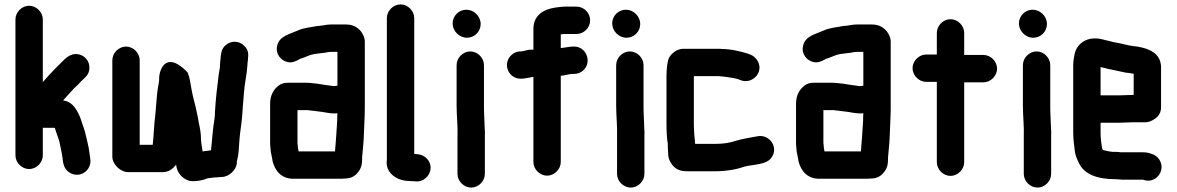

<svg xmlns="http://www.w3.org/2000/svg" viewBox="-20 -743 5333 870"><path d="M50 -655V-39C50 -6 79 23 112 23C145 23 174 -6 174 -39V-164H228C229 -163 229 -163 229 -162C230 -158 232 -153 234 -146C240 -126 249 -109 252 -87C255 -69 261 -49 263 -29C266 1 271 22 292 37C339 70 398 30 389 -24C386 -46 383 -70 378 -91C372 -114 367 -144 359 -165C350 -188 347 -206 336 -227C321 -258 302 -283 266 -288C284 -307 300 -327 318 -345L333 -359C336 -362 340 -366 346 -373C363 -390 383 -402 385 -431C388 -467 362 -495 329 -498C298 -501 276 -478 259 -461L230 -432C210 -412 192 -391 174 -371V-655C174 -688 145 -717 112 -717C79 -717 50 -688 50 -655Z M1104 -482C1107 -503 1102 -520 1088 -534C1065 -559 1027 -561 1001 -537C985 -522 983 -508 980 -487C980 -475 977 -464 977 -450C977 -434 973 -420 971 -405C964 -350 957 -291 954 -234C954 -223 953 -213 952 -204C945 -165 942 -122 938 -80L936 -62C929 -61 923 -60 914 -59L898 -57C894 -81 890 -104 890 -131C888 -161 880 -185 876 -214C870 -245 862 -278 854 -308C845 -343 844 -379 831 -413C831 -414 827 -418 821 -424C815 -430 807 -437 797 -444C781 -455 757 -470 733 -457C713 -446 700 -414 701 -380V-378L699 -364C697 -353 694 -338 693 -327L691 -308C689 -282 686 -252 684 -225C678 -181 677 -130 672 -87H613V-470C613 -503 584 -532 551 -532C518 -532 489 -503 489 -470V-33C489 2 527 38 562 37H716C741 37 761 26 778 3C781 39 806 67 837 76C860 81 885 76 904 71C913 68 919 64 929 64C938 63 946 61 954 61C963 61 976 59 984 59C1017 59 1049 28 1053 -1C1053 -7 1053 -12 1054 -15C1061 -39 1062 -67 1064 -95C1066 -128 1070 -155 1074 -186C1079 -221 1079 -256 1083 -291L1085 -319C1088 -363 1098 -403 1101 -446C1101 -458 1104 -471 1104 -482Z M1498 -57H1333C1331 -68 1329 -76 1329 -87C1328 -92 1328 -96 1328 -101V-244H1370C1373 -244 1377 -244 1381 -243L1400 -241C1407 -240 1415 -239 1423 -238C1448 -236 1468 -229 1494 -229C1499 -229 1504 -229 1509 -230C1508 -219 1508 -209 1508 -198C1505 -148 1502 -102 1498 -57ZM1494 -353C1491 -353 1487 -353 1484 -354C1463 -357 1436 -360 1416 -364L1396 -366C1387 -367 1379 -368 1370 -368H1283C1267 -368 1253 -364 1241 -354C1218 -336 1204 -309 1204 -273V-101C1204 -93 1204 -85 1205 -78L1207 -56C1209 -43 1214 -25 1215 -13C1226 31 1255 67 1309 67H1519C1526 67 1533 67 1540 66C1569 66 1587 57 1602 38C1618 18 1621 1 1621 -27C1621 -31 1621 -36 1622 -42C1625 -76 1628 -101 1629 -138C1630 -174 1633 -215 1633 -252V-556C1633 -567 1629 -579 1622 -591C1608 -615 1583 -632 1549 -632H1479C1465 -632 1449 -629 1437 -627L1417 -625C1386 -619 1356 -617 1330 -605C1292 -588 1246 -580 1236 -536C1227 -498 1253 -469 1282 -462C1303 -457 1319 -465 1336 -474L1338 -476C1351 -479 1366 -486 1379 -491C1396 -498 1415 -500 1434 -502L1452 -504C1460 -506 1470 -508 1479 -508H1509V-355C1504 -354 1500 -353 1494 -353Z M1733 -661V-19C1724 37 1775 77 1834 77C1840 78 1846 78 1853 78L1864 79C1899 82 1928 54 1931 22C1934 -13 1906 -41 1874 -44L1863 -45C1861 -45 1859 -45 1857 -46V-661C1857 -694 1828 -723 1795 -723C1762 -723 1733 -694 1733 -661Z M2049 -448V-265C2049 -217 2055 -168 2053 -122V45C2053 78 2082 107 2115 107C2148 107 2177 78 2177 45V-121C2178 -137 2177 -154 2176 -171L2174 -219C2173 -235 2173 -250 2173 -265V-448C2173 -481 2144 -510 2111 -510C2078 -510 2049 -481 2049 -448ZM2031 -637C2031 -602 2061 -572 2096 -572C2130 -572 2158 -600 2158 -634C2158 -669 2128 -699 2093 -699C2059 -699 2031 -671 2031 -637Z M2459 53C2492 53 2521 24 2521 -9V-400C2525 -400 2529 -400 2532 -401L2542 -403C2550 -404 2564 -408 2574 -408H2581C2598 -408 2613 -414 2625 -426C2663 -464 2636 -532 2582 -532H2575C2561 -532 2534 -526 2521 -525V-587C2526 -588 2531 -588 2535 -589H2592C2626 -589 2654 -617 2654 -651C2654 -685 2626 -713 2592 -713H2544C2524 -713 2517 -711 2498 -709C2442 -701 2397 -674 2397 -611V-518C2383 -518 2376 -518 2375 -517C2366 -516 2350 -510 2340 -510H2333C2316 -508 2302 -500 2291 -487C2268 -459 2275 -420 2300 -400C2323 -382 2346 -385 2377 -391L2397 -395V-9C2397 24 2426 53 2459 53Z M2772 -448V-265C2772 -217 2778 -168 2776 -122V45C2776 78 2805 107 2838 107C2871 107 2900 78 2900 45V-121C2901 -137 2900 -154 2899 -171L2897 -219C2896 -235 2896 -250 2896 -265V-448C2896 -481 2867 -510 2834 -510C2801 -510 2772 -481 2772 -448ZM2754 -637C2754 -602 2784 -572 2819 -572C2853 -572 2881 -600 2881 -634C2881 -669 2851 -699 2816 -699C2782 -699 2754 -671 2754 -637Z M3006 -90V-79C3006 -67 3008 -53 3008 -40C3009 -25 3015 -11 3026 4C3043 25 3062 33 3095 33H3221C3270 33 3317 25 3353 12C3398 1 3453 4 3476 -29C3509 -75 3468 -134 3415 -126C3382 -120 3344 -114 3314 -105C3289 -96 3256 -91 3221 -91H3130C3129 -96 3129 -100 3129 -104C3128 -118 3125 -136 3125 -154C3124 -163 3124 -174 3124 -187V-398H3230C3236 -398 3241 -398 3245 -397C3248 -397 3252 -397 3257 -396L3273 -394C3290 -392 3314 -388 3328 -383L3338 -379C3376 -366 3409 -391 3418 -417C3431 -454 3405 -487 3379 -496L3369 -500C3336 -510 3292 -521 3251 -521C3246 -522 3240 -522 3233 -522H3076C3047 -522 3021 -500 3011 -480C3003 -462 3000 -426 3000 -398V-187C3000 -151 3001 -121 3006 -90Z M3881 -57H3716C3714 -68 3712 -76 3712 -87C3711 -92 3711 -96 3711 -101V-244H3753C3756 -244 3760 -244 3764 -243L3783 -241C3790 -240 3798 -239 3806 -238C3831 -236 3851 -229 3877 -229C3882 -229 3887 -229 3892 -230C3891 -219 3891 -209 3891 -198C3888 -148 3885 -102 3881 -57ZM3877 -353C3874 -353 3870 -353 3867 -354C3846 -357 3819 -360 3799 -364L3779 -366C3770 -367 3762 -368 3753 -368H3666C3650 -368 3636 -364 3624 -354C3601 -336 3587 -309 3587 -273V-101C3587 -93 3587 -85 3588 -78L3590 -56C3592 -43 3597 -25 3598 -13C3609 31 3638 67 3692 67H3902C3909 67 3916 67 3923 66C3952 66 3970 57 3985 38C4001 18 4004 1 4004 -27C4004 -31 4004 -36 4005 -42C4008 -76 4011 -101 4012 -138C4013 -174 4016 -215 4016 -252V-556C4016 -567 4012 -579 4005 -591C3991 -615 3966 -632 3932 -632H3862C3848 -632 3832 -629 3820 -627L3800 -625C3769 -619 3739 -617 3713 -605C3675 -588 3629 -580 3619 -536C3610 -498 3636 -469 3665 -462C3686 -457 3702 -465 3719 -474L3721 -476C3734 -479 3749 -486 3762 -491C3779 -498 3798 -500 3817 -502L3835 -504C3843 -506 3853 -508 3862 -508H3892V-355C3887 -354 3883 -353 3877 -353Z M4225 -594V-496H4177C4144 -496 4115 -467 4115 -434C4115 -401 4144 -372 4177 -372H4225V-8C4225 25 4254 54 4287 54C4320 54 4349 25 4349 -8V-370H4436C4469 -370 4498 -399 4498 -432C4498 -465 4469 -494 4436 -494H4349V-594C4349 -627 4320 -656 4287 -656C4254 -656 4225 -627 4225 -594Z M4615 -448V-265C4615 -217 4621 -168 4619 -122V45C4619 78 4648 107 4681 107C4714 107 4743 78 4743 45V-121C4744 -137 4743 -154 4742 -171L4740 -219C4739 -235 4739 -250 4739 -265V-448C4739 -481 4710 -510 4677 -510C4644 -510 4615 -481 4615 -448ZM4597 -637C4597 -602 4627 -572 4662 -572C4696 -572 4724 -600 4724 -634C4724 -669 4694 -699 4659 -699C4625 -699 4597 -671 4597 -637Z M5053 -311H4967V-439L4985 -435C4996 -432 5006 -429 5015 -428C5037 -424 5059 -418 5080 -414L5098 -412L5115 -409H5117V-313H5115C5103 -313 5068 -311 5053 -311ZM5115 -189H5168C5182 -188 5198 -194 5215 -206C5232 -218 5241 -235 5241 -257V-441C5239 -501 5188 -523 5133 -532L5116 -534C5089 -537 5064 -546 5037 -550C5022 -552 5003 -559 4989 -561C4972 -566 4959 -569 4940 -569C4896 -569 4863 -542 4852 -508C4848 -495 4843 -466 4843 -449V-142C4843 -114 4847 -84 4850 -61C4851 -43 4861 -20 4868 -6C4893 49 4955 69 5035 69C5044 69 5055 71 5065 71H5158L5165 73C5203 84 5234 58 5241 30C5251 -7 5226 -39 5197 -46C5186 -51 5171 -53 5157 -53H5059C5051 -54 5043 -55 5034 -55H5020C5014 -56 5009 -56 5006 -57L4991 -60C4986 -61 4982 -62 4979 -63H4978C4977 -65 4973 -72 4973 -76C4970 -97 4967 -117 4967 -143V-187H5053C5068 -187 5101 -189 5115 -189Z"/></svg>

Font: Electronic
Style: Thk
Weight: 900
Version: Version 1.011